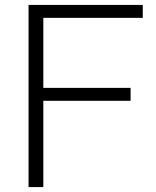

<svg xmlns="http://www.w3.org/2000/svg" viewBox="-20 -760 632 780"><path d="M96 0V-740H560V-687.5H156V-403H510.5V-350.5H156V0Z"/></svg>

Font: Encode Sans Semi Expanded Light
Style: Regular
Weight: 300
Width: 6
Designer: Multiple Designers
Foundry: Impallari Type
Version: Version 3.000; ttfautohint (v1.8.3) -l 8 -r 50 -G 200 -x 14 